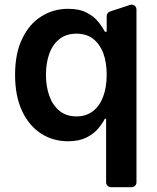

<svg xmlns="http://www.w3.org/2000/svg" viewBox="-20 -590 665 815"><path d="M430.4 183.9V-85.9H425.1Q414.8 -65.7 396.3 -43.7Q377.1 -21.3 346.6 -6Q315.3 9.6 268.8 9.6Q204.5 9.6 153.8 -23.4Q102.6 -56.8 73.5 -119.3Q44 -182.5 44 -272Q44 -363.6 74.2 -425.4Q104 -488.3 155.2 -520.2Q206 -552.6 269.2 -552.6Q317.5 -552.6 348 -536.2Q379.3 -520.2 397 -497.5Q414.4 -476.2 425.1 -455.3H432.9V-521.7Q432.9 -528.4 436.8 -533.7Q440.7 -539.1 447.1 -541.2L532 -569.2Q535.2 -570.3 538.7 -570.3Q547.2 -570.3 553.3 -564.3Q559.3 -558.2 559.3 -549.7V183.9Q559.3 192.5 553.3 198.5Q547.2 204.5 538.7 204.5H451.3Q442.5 204.5 436.4 198.5Q430.4 192.5 430.4 183.9ZM190 -181.5Q204.5 -141.7 233.7 -118.6Q262.1 -95.9 304.7 -95.9Q345.2 -95.9 374.3 -117.9Q403.1 -140.3 418 -180Q432.9 -220.2 432.9 -272.7Q432.9 -325.3 418.3 -364.7Q403.4 -403.4 375 -425.4Q346.6 -447.1 304.7 -447.1Q261.7 -447.1 233 -424.7Q203.8 -402 189.6 -362.9Q175.1 -323.2 175.1 -272.7Q175.1 -221.6 190 -181.5Z"/></svg>

Font: DeltaSans SemiBold
Style: Regular
Weight: 600
Designer: Rasmus Andersson
Foundry: rsms
Version: Version 3.012